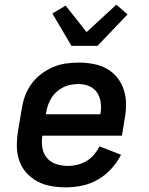

<svg xmlns="http://www.w3.org/2000/svg" viewBox="-20 -797 640 825"><path d="M264 8Q231 8 199.5 2.5Q168 -3 141.5 -17Q115 -31 94 -54Q73 -77 63 -106Q53 -135 52.5 -167Q52 -199 57 -232L74 -332Q78 -359 88 -386Q98 -413 115.5 -437Q133 -461 157 -479Q181 -497 207.5 -508.5Q234 -520 262 -524Q290 -528 317 -528Q349 -528 380 -522.5Q411 -517 437.5 -502.5Q464 -488 483 -464.5Q502 -441 511.5 -412.5Q521 -384 521.5 -352Q522 -320 516 -288L504 -214H162Q158 -188 162 -162.5Q166 -137 181.5 -118.5Q197 -100 221.5 -92Q246 -84 272 -84Q292 -84 312.5 -89Q333 -94 351.5 -105Q370 -116 384 -132.5Q398 -149 408 -168L500 -132Q484 -100 458.5 -72Q433 -44 401 -25.5Q369 -7 333.5 0.5Q298 8 264 8ZM177 -306H411Q416 -331 413 -355Q410 -379 398 -398Q386 -417 364 -426.5Q342 -436 317 -436Q302 -436 285.5 -433Q269 -430 254 -423Q239 -416 225.5 -404.5Q212 -393 202.5 -378.5Q193 -364 187.5 -348.5Q182 -333 179 -317ZM287 -600 205 -739 262 -773 352 -659 480 -777 528 -735 399 -600Z"/></svg>

Font: Iosevka Aile Semibold
Style: Italic
Weight: 600
Italic angle: -9°
Designer: Belleve Invis
Foundry: Belleve Invis
Version: Version 31.1.0; ttfautohint (v1.8.4)